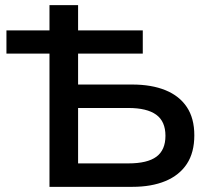

<svg xmlns="http://www.w3.org/2000/svg" viewBox="-20 -725 831 745"><path d="M172 0V-517H5V-607H172V-705H283V-607H534V-517H283V-397H493Q568 -397 622 -375Q676 -353 705 -309.5Q734 -266 734 -200Q734 -133 705 -89Q676 -45 622 -22.5Q568 0 493 0ZM283 -91H478Q552 -91 587 -117Q622 -143 622 -198Q622 -254 586 -280Q550 -306 478 -306H283Z"/></svg>

Font: Nunito Sans 7pt SemiBold
Style: Regular
Weight: 600
Designer: Vernon Adams
Foundry: Vernon Adams
Version: Version 3.101;gftools[0.9.27]